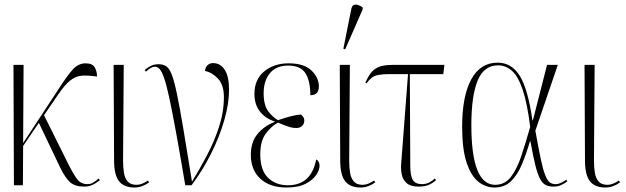

<svg xmlns="http://www.w3.org/2000/svg" viewBox="-20 -825 2787 855"><path d="M42 0 40 -536H85L83 -188L238 -424Q279 -488 304 -515.5Q329 -543 361 -543Q391 -543 401.5 -525.5Q412 -508 412 -484Q372 -490 344.5 -488Q317 -486 292.5 -466.5Q268 -447 237 -401L176 -312L282 -99Q308 -47 324.5 -26Q341 -5 370 -5Q384 -5 396 -12.5Q408 -20 419 -30L425 -23Q408 -9 391.5 -1.5Q375 6 355 6Q314 6 292 -13.5Q270 -33 247 -81L153 -278L83 -175L82 0Z M579 10Q532 10 510 -18Q488 -46 488 -111L486 -536H531L528 -109Q528 -80 532 -55.5Q536 -31 549 -16.5Q562 -2 588 -2Q601 -2 613 -7Q625 -12 639 -21L644 -13Q631 -3 614 3.5Q597 10 579 10Z M805 0Q781 -143 763.5 -238Q746 -333 733.5 -391Q721 -449 710.5 -478.5Q700 -508 690.5 -518Q681 -528 670 -528Q653 -528 630 -506L624 -513Q637 -524 651.5 -531.5Q666 -539 686 -539Q706 -539 720 -530Q734 -521 745 -492.5Q756 -464 768 -406.5Q780 -349 796 -254Q812 -159 835 -16Q867 -68 900 -130Q933 -192 955 -259Q977 -326 977 -393Q977 -446 951.5 -474Q926 -502 893 -509Q894 -525 904 -534.5Q914 -544 929 -544Q961 -544 980.5 -514.5Q1000 -485 1000 -425Q1000 -364 979 -290.5Q958 -217 920.5 -142Q883 -67 833 0Z M1256 10Q1182 10 1139.5 -29Q1097 -68 1097 -136Q1097 -192 1126.5 -228Q1156 -264 1203 -282V-284Q1161 -298 1137 -329Q1113 -360 1113 -407Q1113 -471 1156.5 -507Q1200 -543 1265 -543Q1334 -543 1367 -511Q1400 -479 1400 -440Q1400 -401 1362 -401Q1362 -464 1340.5 -498.5Q1319 -533 1263 -533Q1210 -533 1182 -499Q1154 -465 1154 -410Q1154 -355 1176 -327.5Q1198 -300 1218 -290Q1251 -301 1276 -307.5Q1301 -314 1320 -315Q1325 -311 1330 -304.5Q1335 -298 1335 -287Q1335 -274 1325.5 -264.5Q1316 -255 1300 -255Q1283 -255 1266 -260.5Q1249 -266 1218 -279Q1189 -264 1164 -230.5Q1139 -197 1139 -138Q1139 -67 1173.5 -33.5Q1208 0 1262 0Q1366 0 1388 -115Q1403 -108 1403 -86Q1403 -69 1388.5 -46.5Q1374 -24 1341.5 -7Q1309 10 1256 10Z M1586 10Q1539 10 1517 -18Q1495 -46 1495 -111L1493 -536H1538L1535 -109Q1535 -80 1539 -55.5Q1543 -31 1556 -16.5Q1569 -2 1595 -2Q1608 -2 1620 -7Q1632 -12 1646 -21L1651 -13Q1638 -3 1621 3.5Q1604 10 1586 10ZM1517 -605 1509 -608 1544 -783Q1548 -805 1563.5 -804.5Q1579 -804 1595 -792V-783Z M1845 6Q1809 6 1791.5 -9Q1774 -24 1769 -48.5Q1764 -73 1767 -103L1797 -495H1717Q1685 -495 1666 -491.5Q1647 -488 1635.5 -479Q1624 -470 1612 -454L1607 -457Q1618 -482 1631 -499.5Q1644 -517 1666 -526.5Q1688 -536 1728 -536H1959L1954 -495H1805L1807 -90Q1807 -42 1818.5 -23.5Q1830 -5 1859 -5Q1878 -5 1892.5 -13Q1907 -21 1916 -30L1922 -23Q1905 -8 1887.5 -1Q1870 6 1845 6Z M2182 10Q2143 10 2110.5 -15.5Q2078 -41 2058 -100.5Q2038 -160 2038 -261Q2038 -397 2078.5 -471.5Q2119 -546 2196 -546Q2258 -546 2294.5 -487.5Q2331 -429 2351 -289H2353L2416 -536H2464L2364 -243Q2378 -165 2388 -117.5Q2398 -70 2407.5 -46Q2417 -22 2427.5 -13.5Q2438 -5 2454 -5Q2466 -5 2479.5 -11.5Q2493 -18 2502 -25L2506 -17Q2494 -8 2479 -1Q2464 6 2445 6Q2425 6 2410.5 -1Q2396 -8 2385 -28.5Q2374 -49 2364 -89Q2354 -129 2342 -196H2340Q2324 -141 2304.5 -94Q2285 -47 2256 -18.5Q2227 10 2182 10ZM2185 -2Q2228 -2 2255 -37Q2282 -72 2301.5 -130.5Q2321 -189 2341 -260Q2328 -364 2308 -424Q2288 -484 2260.5 -509Q2233 -534 2198 -534Q2135 -534 2107 -466Q2079 -398 2079 -268Q2079 -2 2185 -2Z M2676 10Q2629 10 2607 -18Q2585 -46 2585 -111L2583 -536H2628L2625 -109Q2625 -80 2629 -55.5Q2633 -31 2646 -16.5Q2659 -2 2685 -2Q2698 -2 2710 -7Q2722 -12 2736 -21L2741 -13Q2728 -3 2711 3.5Q2694 10 2676 10Z"/></svg>

Font: Noto Serif Display Condensed ExtraLight
Style: Regular
Weight: 200
Width: 3
Designer: Monotype Design Team
Foundry: Monotype Imaging Inc.
Version: Version 2.009